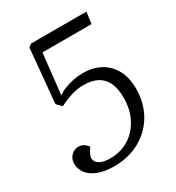

<svg xmlns="http://www.w3.org/2000/svg" viewBox="-173 -812 857 933"><g transform="rotate(-30 255.5 -345.5)"><path d="M401 -251Q401 -302 385.5 -336Q370 -370 339 -386.5Q308 -403 261 -403Q230 -403 195.5 -393Q161 -383 124 -364L98 -391L126 -692L142 -705H453L444 -640H169L144 -413Q161 -426 184 -435Q207 -444 233.5 -449.5Q260 -455 287 -455Q345 -455 387 -431.5Q429 -408 452 -365Q475 -322 475 -261Q475 -181 439.5 -119Q404 -57 340.5 -21.5Q277 14 194 14Q145 14 108.5 0.5Q72 -13 52 -37.5Q32 -62 32 -93Q32 -112 40 -126Q48 -140 61.5 -148Q75 -156 92 -156Q107 -156 119.5 -148Q132 -140 141 -128L125 -101Q114 -81 119 -64.5Q124 -48 144.5 -38.5Q165 -29 198 -29Q243 -29 280 -45.5Q317 -62 344 -92Q371 -122 386 -162.5Q401 -203 401 -251Z"/></g></svg>

Font: Literata 24pt Light
Style: Italic
Weight: 300
Italic angle: -2°
Designer: Latin by Veronika Burian and Jose Scaglione. Greek by Irene Vlachou. Cyrillic by Vera Evstafieva
Foundry: TypeTogether
Version: Version 3.103;gftools[0.9.29]